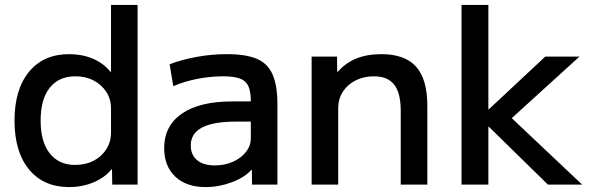

<svg xmlns="http://www.w3.org/2000/svg" viewBox="-20 -750 2408 780"><path d="M261 10Q157 10 98 -61.5Q39 -133 39 -260Q39 -387 98 -458.5Q157 -530 261 -530Q314 -530 357.5 -511.5Q401 -493 429 -458H431V-730H539V0H436L435 -62H433Q405 -28 359.5 -9Q314 10 261 10ZM285 -80Q328 -80 360.5 -97Q393 -114 412 -144Q431 -174 431 -211V-309Q431 -347 412 -376.5Q393 -406 360.5 -423Q328 -440 286 -440Q219 -440 182 -393.5Q145 -347 145 -260Q145 -174 182 -127Q219 -80 285 -80Z M815 10Q737 10 692 -32.5Q647 -75 647 -148Q647 -239 719 -288.5Q791 -338 924 -338H999Q999 -378 989 -400Q979 -422 954.5 -431Q930 -440 887 -440Q836 -440 783.5 -430Q731 -420 684 -400L669 -489Q719 -508 779.5 -519Q840 -530 901 -530Q979 -530 1023.5 -511Q1068 -492 1087.5 -447Q1107 -402 1107 -328V0H1004L1003 -60H1001Q974 -29 921.5 -9.5Q869 10 815 10ZM853 -78Q893 -78 926.5 -93Q960 -108 979.5 -133Q999 -158 999 -189V-256H939Q847 -256 801 -232Q755 -208 755 -159Q755 -121 780.5 -99.5Q806 -78 853 -78Z M1246 0V-520H1349L1350 -458H1352Q1383 -494 1427 -512Q1471 -530 1529 -530Q1625 -530 1670.5 -479Q1716 -428 1716 -320V0H1608V-300Q1608 -372 1581.5 -406Q1555 -440 1499 -440Q1457 -440 1424 -423Q1391 -406 1372.5 -377Q1354 -348 1354 -310V0Z M1855 0V-730H1964V-306H1966L2195 -520H2334L2059 -270L2345 0H2206L1966 -235H1964V0Z"/></svg>

Font: M PLUS 1 Thin Medium
Style: Regular
Weight: 500
Version: Version 1.001